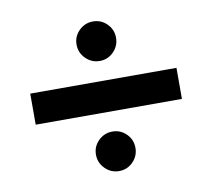

<svg xmlns="http://www.w3.org/2000/svg" viewBox="-69 -666 830 750"><g transform="rotate(-10 345.5 -290.5)"><path d="M55.3 -228.4V-351.6H635.3V-228.4ZM345.3 6.7Q313 6.7 289.9 -16.5Q266.7 -39.7 266.7 -72Q266.7 -104.3 289.9 -127.1Q313 -150 345.3 -150Q377.7 -150 400.5 -127.1Q423.3 -104.3 423.3 -72Q423.3 -39.7 400.5 -16.5Q377.7 6.7 345.3 6.7ZM345.3 -430Q313 -430 289.9 -453.2Q266.7 -476.4 266.7 -508.7Q266.7 -541 289.9 -563.8Q313 -586.7 345.3 -586.7Q377.7 -586.7 400.5 -563.8Q423.3 -541 423.3 -508.7Q423.3 -476.4 400.5 -453.2Q377.7 -430 345.3 -430Z"/></g></svg>

Font: M PLUS 2 Thin
Style: Regular
Weight: 100
Designer: Coji Morishita
Foundry: UNDERFOREST DESIGN
Version: Version 1.001